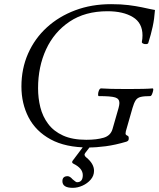

<svg xmlns="http://www.w3.org/2000/svg" viewBox="-20 -696 765 923"><path d="M405 13Q295 13 223.5 -26Q152 -65 117.5 -131.5Q83 -198 83 -280Q83 -366 115 -438.5Q147 -511 205 -564Q263 -617 341.5 -646.5Q420 -676 514 -676Q562 -676 597.5 -671.5Q633 -667 662 -661Q685 -656 701.5 -652.5Q718 -649 725 -648Q722 -605 714 -568Q706 -531 693 -490Q692 -485 683.5 -484Q675 -483 668 -486.5Q661 -490 662 -495Q665 -510 665 -526Q665 -586 618.5 -614Q572 -642 497 -642Q389 -642 314.5 -592Q240 -542 201.5 -458.5Q163 -375 163 -272Q163 -224 174 -180Q185 -136 211.5 -100.5Q238 -65 283 -44.5Q328 -24 395 -24Q445 -24 478.5 -34Q512 -44 521 -76L550 -177Q554 -192 554 -201Q554 -221 534 -227.5Q514 -234 455 -234Q451 -234 451.5 -243.5Q452 -253 456 -262Q460 -271 466 -271Q502 -268 593 -268Q683 -268 713 -271Q718 -271 716.5 -262Q715 -253 711 -243.5Q707 -234 702 -234Q672 -234 656 -230Q640 -226 632 -213.5Q624 -201 617 -177L585 -65Q582 -52 585.5 -48.5Q589 -45 594 -43Q599 -41 599 -31Q599 -23 596 -20Q593 -17 588 -15Q534 1 488.5 7Q443 13 405 13ZM330 207Q280 207 280 175Q280 151 305 151Q316 151 329 166Q345 180 350 180Q378 180 378 146Q378 113 333 91Q323 86 329 77L387 0H420L390 39Q381 50 395 61Q432 91 432 125Q432 149 416 167.5Q400 186 376.5 196.5Q353 207 330 207Z"/></svg>

Font: Junicode
Style: Italic
Weight: 400
Italic angle: -11°
Designer: Peter S. Baker
Version: Version 2.100; ttfautohint (v1.8.4)